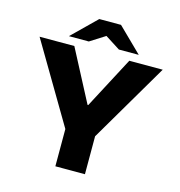

<svg xmlns="http://www.w3.org/2000/svg" viewBox="-126 -999 1038 1110"><g transform="rotate(15 393.0 -444.0)"><path d="M306 0V-223L24 -700H232L394 -391H398L561 -700H761L483 -227V0ZM187 -747 331 -888H461L421 -820L306 -747ZM486 -747 372 -820 331 -888H461L605 -747Z"/></g></svg>

Font: REM
Style: Bold
Weight: 700
Designer: Octavio Pardo
Foundry: Ashler Design
Version: Version 1.005;gftools[0.9.28]